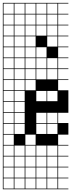

<svg xmlns="http://www.w3.org/2000/svg" viewBox="-20 -1025 502 1352"><path d="M0 307.7V-1004.8H461.5V-1000H389.4V-927.9H461.5V-923.1H389.4V-851H461.5V-846.2H389.4V-774H461.5V-769.2H389.4V-697.1H461.5V-692.3H389.4V-620.2H461.5V-615.4H389.4V-543.3H461.5V-538.5H389.4V-466.3H461.5V-461.5H389.4V-389.4H461.5V-230.8H389.4V-158.7H461.5V-76.9H389.4V-4.8H461.5V0H389.4V72.1H461.5V76.9H389.4V149H461.5V153.8H389.4V226H461.5V230.8H389.4V302.9H461.5V307.7ZM312.5 -927.9H384.6V-1000H312.5ZM235.6 -927.9H307.7V-1000H235.6ZM81.7 -927.9H153.8V-1000H81.7ZM158.7 -927.9H230.8V-1000H158.7ZM4.8 -927.9H76.9V-1000H4.8ZM312.5 -851H384.6V-923.1H312.5ZM235.6 -851H307.7V-923.1H235.6ZM81.7 -851H153.8V-923.1H81.7ZM158.7 -851H230.8V-923.1H158.7ZM4.8 -851H76.9V-923.1H4.8ZM235.6 -774H307.7V-846.2H235.6ZM4.8 -774H76.9V-846.2H4.8ZM158.7 -774H230.8V-846.2H158.7ZM81.7 -774H153.8V-846.2H81.7ZM312.5 -774H384.6V-846.2H312.5ZM4.8 -697.1H76.9V-769.2H4.8ZM158.7 -697.1H230.8V-769.2H158.7ZM81.7 -697.1H153.8V-769.2H81.7ZM312.5 -697.1H384.6V-769.2H312.5ZM4.8 -620.2H76.9V-692.3H4.8ZM158.7 -620.2H230.8V-692.3H158.7ZM235.6 -620.2H307.7V-692.3H235.6ZM81.7 -620.2H153.8V-692.3H81.7ZM4.8 -543.3H76.9V-615.4H4.8ZM158.7 -543.3H230.8V-615.4H158.7ZM235.6 -543.3H307.7V-615.4H235.6ZM81.7 -543.3H153.8V-615.4H81.7ZM312.5 -543.3H384.6V-615.4H312.5ZM4.8 -466.3H76.9V-538.5H4.8ZM158.7 -466.3H230.8V-538.5H158.7ZM81.7 -466.3H153.8V-538.5H81.7ZM235.6 -466.3H307.7V-538.5H235.6ZM312.5 -466.3H384.6V-538.5H312.5ZM4.8 -389.4H76.9V-461.5H4.8ZM158.7 -389.4H230.8V-461.5H158.7ZM81.7 -389.4H153.8V-461.5H81.7ZM81.7 -312.5H153.8V-384.6H81.7ZM312.5 -312.5H384.6V-384.6H312.5ZM4.8 -312.5H76.9V-384.6H4.8ZM235.6 -312.5H307.7V-384.6H235.6ZM81.7 -235.6H153.8V-307.7H81.7ZM4.8 -235.6H76.9V-307.7H4.8ZM81.7 -158.7H153.8V-230.8H81.7ZM312.5 -158.7H384.6V-230.8H312.5ZM4.8 -158.7H76.9V-230.8H4.8ZM235.6 -158.7H307.7V-230.8H235.6ZM81.7 -81.7H153.8V-153.8H81.7ZM312.5 -81.7H384.6V-153.8H312.5ZM4.8 -81.7H76.9V-153.8H4.8ZM235.6 -81.7H307.7V-153.8H235.6ZM76.9 -76.9H4.8V-4.8H76.9ZM158.7 -4.8H230.8V-76.9H158.7ZM158.7 72.1H230.8V0H158.7ZM235.6 72.1H307.7V0H235.6ZM312.5 72.1H384.6V0H312.5ZM81.7 72.1H153.8V0H81.7ZM4.8 72.1H76.9V0H4.8ZM235.6 149H307.7V76.9H235.6ZM312.5 149H384.6V76.9H312.5ZM81.7 149H153.8V76.9H81.7ZM4.8 149H76.9V76.9H4.8ZM158.7 149H230.8V76.9H158.7ZM235.6 226H307.7V153.8H235.6ZM158.7 226H230.8V153.8H158.7ZM312.5 226H384.6V153.8H312.5ZM81.7 226H153.8V153.8H81.7ZM4.8 226H76.9V153.8H4.8ZM235.6 302.9H307.7V230.8H235.6ZM158.7 302.9H230.8V230.8H158.7ZM312.5 302.9H384.6V230.8H312.5ZM81.7 302.9H153.8V230.8H81.7ZM4.8 302.9H76.9V230.8H4.8Z"/></svg>

Font: Jacquarda Bastarda 9 Charted
Style: Regular
Weight: 400
Designer: Sarah Cadigan-Fried
Version: Version 1.000; ttfautohint (v1.8.4.7-5d5b)